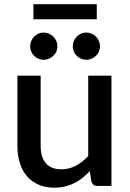

<svg xmlns="http://www.w3.org/2000/svg" viewBox="-20 -860 601 888"><path d="M495.5 -510V0H430.5Q409 0 403 -20.5L395 -68Q379 -51 361.2 -37Q343.5 -23 323.5 -13Q303.5 -3 280.8 2.5Q258 8 232 8Q190 8 158 -6Q126 -20 104.2 -45.5Q82.5 -71 71.5 -106.8Q60.5 -142.5 60.5 -185.5V-510H168V-185.5Q168 -134 191.8 -105.5Q215.5 -77 264 -77Q299.5 -77 330.2 -93.2Q361 -109.5 388 -138V-510ZM245.5 -645.5Q245.5 -632.5 240.5 -621.2Q235.5 -610 226.8 -601.8Q218 -593.5 206.2 -588.5Q194.5 -583.5 181.5 -583.5Q169 -583.5 157.8 -588.5Q146.5 -593.5 138 -601.8Q129.5 -610 124.5 -621.2Q119.5 -632.5 119.5 -645.5Q119.5 -658.5 124.5 -670.2Q129.5 -682 138 -690.8Q146.5 -699.5 157.8 -704.5Q169 -709.5 181.5 -709.5Q194.5 -709.5 206.2 -704.5Q218 -699.5 226.8 -690.8Q235.5 -682 240.5 -670.2Q245.5 -658.5 245.5 -645.5ZM442.5 -645.5Q442.5 -632.5 437.5 -621.2Q432.5 -610 423.8 -601.8Q415 -593.5 403.5 -588.5Q392 -583.5 379 -583.5Q366 -583.5 354.8 -588.5Q343.5 -593.5 335 -601.8Q326.5 -610 321.5 -621.2Q316.5 -632.5 316.5 -645.5Q316.5 -658.5 321.5 -670.2Q326.5 -682 335 -690.8Q343.5 -699.5 354.8 -704.5Q366 -709.5 379 -709.5Q392 -709.5 403.5 -704.5Q415 -699.5 423.8 -690.8Q432.5 -682 437.5 -670.2Q442.5 -658.5 442.5 -645.5ZM134.5 -840.5H427.5V-771H134.5Z"/></svg>

Font: Lato SemiBold
Style: Regular
Weight: 600
Designer: Lukasz Dziedzic with Adam Twardoch and Botio Nikoltchev
Foundry: tyPoland Lukasz Dziedzic
Version: Version 2.015; 2015-08-06; http://www.latofonts.com/